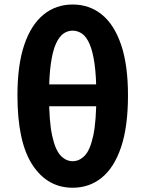

<svg xmlns="http://www.w3.org/2000/svg" viewBox="-20 -832 655 865"><path d="M307.2 13.8Q193.8 13.8 126.2 -89.1Q58.6 -191.9 58.6 -402.3Q58.6 -539.9 89.5 -630.5Q120.4 -721.1 176.4 -766.4Q232.3 -811.7 307.2 -811.7Q382.9 -811.7 438.8 -766.4Q494.7 -721.1 525.7 -630.1Q556.6 -539.1 556.6 -402.3Q556.6 -261.8 525.7 -169.6Q494.7 -77.5 438.8 -31.8Q382.9 13.8 307.2 13.8ZM307.2 -105.8Q338 -105.8 362.2 -131.3Q386.3 -156.8 400.2 -221.2Q414 -285.6 414 -402.3Q414 -488.1 405.9 -544.8Q397.8 -601.6 383.4 -634.3Q368.9 -666.9 349.4 -680.4Q329.9 -693.9 307.2 -693.9Q284.5 -693.9 265.4 -680.4Q246.3 -666.9 231.7 -634.3Q217.1 -601.6 209 -544.8Q200.9 -488.1 200.9 -402.3Q200.9 -285.6 214.9 -221.2Q228.9 -156.8 253 -131.3Q277.1 -105.8 307.2 -105.8ZM137.3 -353.2V-451.8H477.6V-353.2Z"/></svg>

Font: Noto Sans HK Thin
Style: Regular
Weight: 100
Designer: Ryoko NISHIZUKA 西塚涼子 (kana, bopomofo & ideographs); Paul D. Hunt (Latin, Greek & Cyrillic); Sandoll Communications 산돌커뮤니
Foundry: Adobe
Version: Version 2.004-H2;hotconv 1.0.118;makeotfexe 2.5.65603